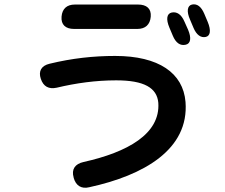

<svg xmlns="http://www.w3.org/2000/svg" viewBox="-20 -814 1040 889"><path d="M619 -793H327C289 -793 268 -773 265 -737C262 -700 283 -680 323 -680H616C653 -680 675 -700 678 -737C681 -774 659 -793 619 -793ZM169 -449C181 -413 206 -400 243 -408C331 -429 423 -442 518 -442C648 -442 707 -407 713 -338C723 -194 570 -109 367 -64C327 -55 310 -30 321 8V9C331 45 356 62 393 53C646 -2 856 -122 839 -342C828 -476 715 -555 513 -555C412 -555 313 -544 210 -519C171 -510 157 -484 169 -449ZM764 -687 780 -649C794 -615 815 -601 840 -607C863 -612 867 -638 851 -676L834 -714C820 -747 799 -761 775 -756C752 -751 748 -725 764 -687ZM860 -723 876 -685C890 -652 910 -638 933 -643C954 -648 958 -673 942 -712L926 -750C912 -783 893 -798 869 -793C847 -788 843 -761 860 -723Z"/></svg>

Font: 寒蝉团圆体 Round
Style: Regular
Weight: 500
Designer: 寒蝉字型
Version: Version 2.700;Glyphs 3.1.1 (3135)